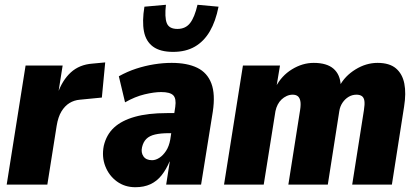

<svg xmlns="http://www.w3.org/2000/svg" viewBox="-20 -772 1747 803"><path d="M8 0 87 -498H242L223 -378H220Q240 -436 276 -469Q312 -502 367 -506L420 -511L406 -364L314 -355Q290 -353 270.5 -341Q251 -329 237 -306Q223 -283 217 -246L178 0Z M546 11Q502 11 469 -13Q436 -37 420.5 -76.5Q405 -116 414 -162Q425 -209 457 -238.5Q489 -268 544 -283.5Q599 -299 678 -299H728L715 -215H686Q652 -215 628.5 -209.5Q605 -204 592 -191Q579 -178 574 -156Q569 -134 580 -118Q591 -102 616 -102Q631 -102 646.5 -112Q662 -122 674.5 -141Q687 -160 692 -188L713 -325Q718 -360 704.5 -373.5Q691 -387 654 -387Q625 -387 585 -377.5Q545 -368 503 -344L477 -453Q513 -473 550 -485Q587 -497 624.5 -503Q662 -509 698 -509Q763 -509 805 -488.5Q847 -468 864 -423Q881 -378 870 -305L821 0H675L690 -96H689Q675 -63 655.5 -38.5Q636 -14 609 -1.5Q582 11 546 11ZM704 -555Q650 -555 620 -577Q590 -599 582 -641Q574 -683 584 -744L674 -752Q668 -700 677.5 -675.5Q687 -651 722 -651Q756 -651 775 -675.5Q794 -700 806 -752L894 -744Q882 -683 857.5 -641Q833 -599 795 -577Q757 -555 704 -555Z M917 0 996 -498H1151L1136 -408H1133Q1157 -455 1201 -482Q1245 -509 1292 -509Q1347 -509 1375 -484.5Q1403 -460 1405 -415L1400 -412Q1422 -454 1466.5 -481.5Q1511 -509 1559 -509Q1609 -509 1636 -486Q1663 -463 1671 -422.5Q1679 -382 1670 -326L1619 0H1453L1502 -311Q1506 -336 1504 -350Q1502 -364 1493.5 -370Q1485 -376 1471 -376Q1453 -376 1438 -367Q1423 -358 1412.5 -342.5Q1402 -327 1399 -307L1351 0H1186L1235 -311Q1239 -336 1236 -350Q1233 -364 1225 -370Q1217 -376 1204 -376Q1191 -376 1179 -370.5Q1167 -365 1157.5 -356Q1148 -347 1141.5 -334.5Q1135 -322 1132 -307L1083 0Z"/></svg>

Font: Nunito Sans 10pt Condensed Black
Style: Italic
Weight: 900
Width: 3
Italic angle: -9°
Designer: Vernon Adams
Foundry: Vernon Adams
Version: Version 3.101;gftools[0.9.27]